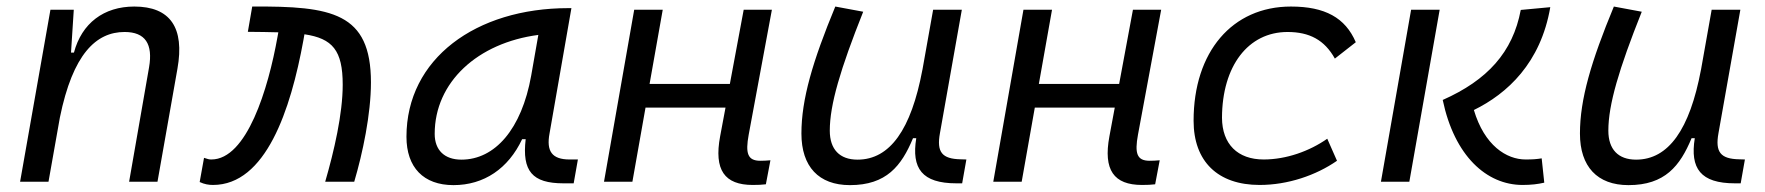

<svg xmlns="http://www.w3.org/2000/svg" viewBox="-20 -547 5313 578"><path d="M40.5 0H126L160.2 -192.9C199.2 -384.8 269.5 -450.7 355 -450.7C417.5 -450.7 440.9 -414.6 428.7 -344.2L368.7 0H454.1L514.2 -340.3C536.1 -463.4 492.7 -527.3 384.3 -527.3C292.5 -527.3 226.1 -477.1 202.6 -388.7H193.8L202.1 -517.6H131.8Z M959 0H1046.4C1071.8 -85.9 1096.7 -203.6 1096.7 -298.8C1096.7 -509.3 978.5 -528.8 739.3 -527.3L726.1 -451.2C760.3 -450.7 790.5 -450.7 817.9 -449.7L815.4 -436C787.6 -279.8 723.1 -66.9 616.2 -66.9C608.9 -66.9 606.4 -67.9 594.2 -71.8L581.1 1C595.7 7.8 608.4 9.8 621.1 9.8C779.8 9.8 855 -214.8 893.6 -427.2L896.5 -443.8C981 -431.2 1011.7 -395.5 1011.7 -292C1011.7 -204.1 985.8 -92.3 959 0Z M1345.2 10.3C1437 10.3 1510.3 -39.6 1551.8 -127.9H1562.5C1551.3 -32.2 1582 4.9 1676.3 4.9H1707L1719.7 -66.9H1694.8C1641.1 -66.9 1624.5 -92.3 1634.3 -145L1700.2 -522.5H1690.9C1412.6 -522.5 1203.6 -370.1 1203.6 -135.3C1203.6 -43 1254.9 10.3 1345.2 10.3ZM1369.1 -66.4C1318.4 -66.4 1288.6 -94.7 1288.6 -144C1288.6 -299.8 1418 -418 1600.6 -441.9L1579.1 -319.3C1550.3 -157.7 1469.7 -66.4 1369.1 -66.4Z M1798.3 0H1883.8L1923.3 -223.1H2164.1L2147.9 -136.7C2128.9 -35.2 2161.1 9.8 2246.1 9.8C2261.2 9.8 2273.9 9.3 2285.6 7.8L2299.3 -64.5C2288.6 -63.5 2278.8 -63 2269 -63C2230.5 -63 2223.6 -85.4 2233.9 -141.6L2303.7 -517.6H2218.8L2177.2 -294.4H1935.5L1975.1 -517.6H1889.2Z M2538.6 10.3C2648.4 10.3 2693.8 -47.4 2728.5 -130.9H2738.3C2723.6 -40 2755.4 4.9 2859.4 4.9H2876.5L2889.2 -66.9L2872.6 -67.4C2815.4 -68.4 2799.3 -89.4 2809.6 -146L2875.5 -517.6H2789.1L2756.8 -336.4V-336.9C2723.1 -157.2 2659.2 -66.4 2561.5 -66.4C2507.8 -66.4 2478 -97.2 2478 -153.8C2478 -231.9 2509.8 -338.9 2578.6 -511.7L2494.6 -527.3C2426.3 -362.3 2392.6 -248 2392.6 -145C2392.6 -45.4 2444.8 10.3 2538.6 10.3Z M2970.2 0H3055.7L3095.2 -223.1H3335.9L3319.8 -136.7C3300.8 -35.2 3333 9.8 3418 9.8C3433.1 9.8 3445.8 9.3 3457.5 7.8L3471.2 -64.5C3460.4 -63.5 3450.7 -63 3440.9 -63C3402.3 -63 3395.5 -85.4 3405.8 -141.6L3475.6 -517.6H3390.6L3349.1 -294.4H3107.4L3147 -517.6H3061Z M3784.2 -66.9C3705.6 -66.9 3659.2 -113.3 3658.7 -192.4C3659.2 -348.1 3737.3 -450.7 3856 -450.7C3921.9 -450.7 3967.3 -426.8 3998.5 -370.6L4061.5 -419.9C4029.8 -493.7 3968.8 -527.3 3866.2 -527.3C3689.5 -527.3 3573.2 -391.1 3573.2 -183.6C3573.2 -61 3646 9.8 3772 9.8C3856.9 9.8 3941.4 -19 4004.9 -63L3975.6 -129.4C3921.9 -91.8 3852.1 -66.9 3784.2 -66.9Z M4563.5 9.8C4589.4 9.8 4609.9 7.3 4628.9 2.9L4621.1 -70.3C4606.4 -67.9 4594.7 -66.9 4572.8 -66.9C4515.1 -66.9 4448.7 -108.9 4417 -215.8C4517.6 -265.1 4618.2 -357.4 4647 -525.4L4558.1 -517.1C4534.2 -389.6 4457.5 -305.7 4323.2 -246.1C4358.4 -77.6 4455.1 9.8 4563.5 9.8ZM4137.2 0H4222.7L4314 -517.6H4228Z M4882.3 10.3C4992.2 10.3 5037.6 -47.4 5072.3 -130.9H5082C5067.4 -40 5099.1 4.9 5203.1 4.9H5220.2L5232.9 -66.9L5216.3 -67.4C5159.2 -68.4 5143.1 -89.4 5153.3 -146L5219.2 -517.6H5132.8L5100.6 -336.4V-336.9C5066.9 -157.2 5002.9 -66.4 4905.3 -66.4C4851.6 -66.4 4821.8 -97.2 4821.8 -153.8C4821.8 -231.9 4853.5 -338.9 4922.4 -511.7L4838.4 -527.3C4770 -362.3 4736.3 -248 4736.3 -145C4736.3 -45.4 4788.6 10.3 4882.3 10.3Z"/></svg>

Font: Cascadia Mono NF SemiLight
Style: Italic
Weight: 350
Italic angle: -10°
Monospace: yes
Designer: Aaron Bell
Foundry: Saja Typeworks
Version: Version 2404.023